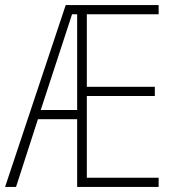

<svg xmlns="http://www.w3.org/2000/svg" viewBox="-21 -734 683 754"><path d="M602 0V-36H320V-357H587V-393H320V-678H602V-714H237L-1 0H42L128 -266H282V0ZM139 -302 262 -678H282V-302Z"/></svg>

Font: Noto Sans Malayalam Condensed ExtraLight
Style: Regular
Weight: 200
Width: 3
Designer: Jelle Bosma - Monotype Design Team
Foundry: Monotype Imaging Inc.
Version: Version 2.104